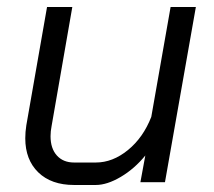

<svg xmlns="http://www.w3.org/2000/svg" viewBox="-20 -519 610 547"><path d="M52 -125Q52 -143 55 -162L114 -499H186L127 -160Q124 -145 124 -131Q124 -96 142 -76Q160 -56 191 -56H253Q301 -56 344.5 -91.5Q388 -127 411 -186L466 -499H538L450 0H380L394 -76Q363 -38 324 -15Q285 8 253 8H191Q126 8 89 -28Q52 -64 52 -125Z"/></svg>

Font: Bai Jamjuree
Style: Italic
Weight: 400
Italic angle: -10°
Version: Version 1.000; ttfautohint (v1.6)